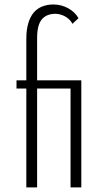

<svg xmlns="http://www.w3.org/2000/svg" viewBox="-20 -815 454 835"><path d="M94.5 0V-430H51.8V-465.5H94.5V-645.9Q94.5 -685.5 103 -713.9Q111.4 -742.3 126.8 -760.5Q142.3 -778.6 164.1 -787Q185.9 -795.5 212.3 -795.5Q246.4 -795.5 276.1 -779.3Q305.9 -763.2 321.4 -735.9L295 -711.4Q290.5 -720.9 282.3 -729.1Q274.1 -737.3 264.1 -743Q254.1 -748.6 243 -751.8Q231.8 -755 221.4 -755Q182.3 -755 161.8 -730.7Q141.4 -706.4 141.4 -649.1V-465.5H333.6V0H286.8V-430H141.4V0Z"/></svg>

Font: Spartan Light
Style: Regular
Weight: 300
Designer: Matt Bailey, Mirko Velimirovic
Foundry: Matt Bailey
Version: Version 1.005